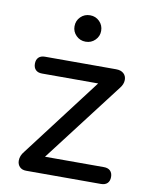

<svg xmlns="http://www.w3.org/2000/svg" viewBox="-80 -750 626 809"><g transform="rotate(10 233.5 -346.0)"><path d="M50 -37Q50 -58 66 -77L323 -415H83Q65 -415 55.5 -424.5Q46 -434 46 -451Q46 -468 55.5 -477.5Q65 -487 83 -487H387Q408 -487 419.5 -476.5Q431 -466 431 -449Q431 -430 416 -412L156 -72H408Q426 -72 435.5 -62.5Q445 -53 445 -36Q445 -19 435.5 -9.5Q426 0 408 0H88Q70 0 60 -10.5Q50 -21 50 -37ZM183 -635Q183 -659 199.5 -675.5Q216 -692 240 -692Q264 -692 280.5 -675.5Q297 -659 297 -635Q297 -612 280.5 -595.5Q264 -579 240 -579Q216 -579 199.5 -595.5Q183 -612 183 -635Z"/></g></svg>

Font: SN Pro
Style: Regular
Weight: 400
Designer: Tobias Whetton
Foundry: Supernotes
Version: Version 1.003